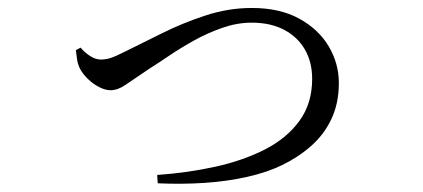

<svg xmlns="http://www.w3.org/2000/svg" viewBox="-20 -467 1040 472"><path d="M178.1 -349.9Q188.6 -337.6 201.8 -329.1Q215.1 -320.6 228.1 -320.6Q238.6 -320.6 250.6 -324Q262.5 -327.5 288.7 -340.8Q327.5 -360 377.6 -384.9Q427.6 -409.9 484.2 -428.6Q540.7 -447.4 599.1 -447.4Q668.3 -447.4 715.9 -421Q763.6 -394.7 788.3 -352.7Q813 -310.7 813 -263.1Q813 -213.4 794.9 -174.9Q776.8 -136.4 745.1 -108.4Q713.4 -80.4 673.2 -61Q637.3 -43.5 588.1 -32.3Q538.9 -21.1 482.6 -17.4Q426.3 -13.7 367.8 -16.4L366.4 -36.9Q441.7 -42.2 510.1 -57.3Q578.5 -72.5 631.9 -99.9Q685.2 -127.3 716.3 -170.1Q747.4 -213 747.4 -273.2Q747.4 -314.1 729.6 -345.1Q711.9 -376.1 678.5 -393.7Q645.1 -411.3 598.4 -411.3Q563.2 -411.3 526.6 -398.6Q490.1 -385.9 456.7 -367.3Q423.3 -348.7 395.4 -329.8Q367.4 -310.8 347.3 -298.2Q307.5 -271.6 288.5 -258.4Q269.5 -245.2 251.7 -245.2Q238.6 -245.2 223.4 -253.1Q208.2 -261 195.9 -273.1Q183.6 -285.2 177.4 -296.7Q171.6 -307.6 169.6 -319.9Q167.7 -332.1 166.5 -343.8Z"/></svg>

Font: Noto Serif KR
Style: Regular
Weight: 200
Designer: Ryoko NISHIZUKA 西塚涼子 (kana & ideographs); Frank Grießhammer (Latin, Greek & Cyrillic); Wenlong ZHANG 张文龙 (bopomofo); San
Foundry: Adobe
Version: Version 2.001;hotconv 1.1.0;makeotfexe 2.6.0